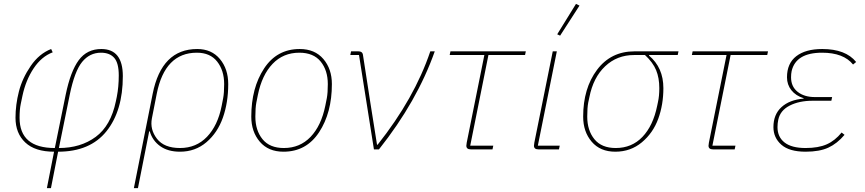

<svg xmlns="http://www.w3.org/2000/svg" viewBox="-20 -771 4465 991"><path d="M222 200 259 12Q161 12 110.5 -35.5Q60 -83 60 -163Q60 -230 77.5 -298.5Q95 -367 138.5 -430.5Q182 -494 244 -518L252 -501Q194 -479 153.5 -418Q113 -357 96 -277L87 -234Q81 -206 81 -163Q81 -7 263 -7L319 -282Q344 -403 386.5 -460.5Q429 -518 503 -518Q614 -518 614 -378Q614 -199 529.5 -93.5Q445 12 280 12L243 200ZM284 -7Q396 -7 474 -64.5Q552 -122 578 -248L583 -272Q593 -323 593 -382Q593 -446 569.5 -472.5Q546 -499 501 -499Q443 -499 404 -451.5Q365 -404 340 -282Z M671 200 768 -287Q814 -518 998 -518Q1072 -518 1115 -466.5Q1158 -415 1158 -337Q1158 -242 1130.5 -164Q1103 -86 1045.5 -37Q988 12 909 12Q847 12 807 -16.5Q767 -45 753 -93H750L692 200ZM909 -7Q993 -7 1048.5 -65Q1104 -123 1124 -224L1132 -265Q1137 -292 1137 -337Q1137 -407 1101 -453Q1065 -499 996 -499Q831 -499 789 -287L764 -160Q753 -103 790 -55Q827 -7 909 -7Z M1443 12Q1365 12 1321 -39.5Q1277 -91 1277 -169Q1277 -317 1343 -417.5Q1409 -518 1527 -518Q1605 -518 1649 -466.5Q1693 -415 1693 -337Q1693 -189 1627 -88.5Q1561 12 1443 12ZM1445 -7Q1528 -7 1583 -64.5Q1638 -122 1659 -225L1667 -265Q1672 -292 1672 -337Q1672 -408 1635 -453.5Q1598 -499 1525 -499Q1442 -499 1387 -441.5Q1332 -384 1311 -281L1303 -241Q1298 -214 1298 -169Q1298 -98 1335 -52.5Q1372 -7 1445 -7Z M1936 0H1910L1833 -487H1788L1792 -506H1830Q1850 -506 1853 -490L1892 -238L1926 -24H1929Q2119 -263 2201 -506H2224Q2133 -248 1936 0Z M2522 0H2410Q2387 0 2387 -19Q2387 -23 2389 -35L2480 -487H2301L2305 -506H2694L2690 -487H2501L2407 -19H2526Z M2971 -742 2871 -587 2856 -594 2953 -751ZM2869 -19 2865 0H2759Q2736 0 2736 -19Q2736 -23 2738 -35L2833 -506H2854L2756 -19Z M3478 -487H3330V-484Q3404 -422 3404 -316Q3404 -231 3377.5 -158Q3351 -85 3293 -36.5Q3235 12 3156 12Q3078 12 3034 -39.5Q2990 -91 2990 -169Q2990 -315 3061.5 -410.5Q3133 -506 3255 -506H3482ZM3309 -487H3253Q3165 -487 3103.5 -429Q3042 -371 3022 -269L3016 -241Q3011 -214 3011 -169Q3011 -98 3048 -52.5Q3085 -7 3158 -7Q3241 -7 3296 -64.5Q3351 -122 3372 -225L3376 -244Q3383 -275 3383 -316Q3383 -369 3366.5 -409Q3350 -449 3309 -487Z M3772 0H3660Q3637 0 3637 -19Q3637 -23 3639 -35L3730 -487H3551L3555 -506H3944L3940 -487H3751L3657 -19H3776Z M4324 -87 4339 -75Q4301 -30 4255.5 -9Q4210 12 4138 12Q4054 12 4013 -24Q3972 -60 3972 -115Q3972 -180 4013.5 -218Q4055 -256 4128 -262V-264Q4087 -277 4064.5 -305.5Q4042 -334 4042 -372Q4042 -444 4090 -481Q4138 -518 4224 -518Q4345 -518 4399 -451L4383 -438Q4334 -499 4223 -499Q4088 -499 4066 -404Q4063 -390 4063 -372Q4063 -324 4097 -297Q4131 -270 4186 -270H4275L4271 -251H4174Q4105 -251 4056 -226Q4007 -201 3997 -153Q3993 -134 3993 -115Q3993 -64 4029.5 -35.5Q4066 -7 4138 -7Q4204 -7 4247 -26Q4290 -45 4324 -87Z"/></svg>

Font: IBM Plex Sans Thin
Style: Italic
Weight: 100
Italic angle: -11.31°
Designer: Mike Abbink, Paul van der Laan, Pieter van Rosmalen
Foundry: Bold Monday
Version: Version 3.0